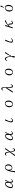

<svg xmlns="http://www.w3.org/2000/svg" viewBox="5517 -6387 966 12040"><g transform="rotate(-90 6000.0 -367.0)"><path d="M787.1 -151.4Q733.4 -36.1 647.9 -36.1Q563.5 -36.1 559.1 -186Q452.6 -36.1 352.1 -36.1Q288.1 -36.1 252 -84Q223.1 -124 223.1 -181.2Q223.1 -273.4 290 -382.3Q387.2 -542 503.9 -542Q619.6 -542 621.1 -345.2Q673.8 -461.9 690.9 -523.9H748Q691.9 -395.5 621.1 -274.4V-202.1Q621.1 -79.1 669.9 -79.1Q724.6 -79.1 767.1 -165ZM557.1 -242.2V-356Q557.1 -506.3 498 -506.3Q455.6 -506.3 395 -435.5Q349.1 -380.4 318.8 -302.2Q291 -232.9 291 -182.1Q291 -79.1 368.2 -79.1Q454.1 -79.1 557.1 -242.2Z M1211.9 96.2Q1259.8 -210 1307.1 -343.8Q1377.4 -542 1540 -542Q1620.6 -542 1669.9 -478Q1716.8 -417.5 1716.8 -330.6Q1716.8 -244.1 1674.8 -179.7Q1610.8 -79.6 1493.7 -79.6Q1357.4 -79.6 1325.7 -236.8Q1295.9 -59.1 1289.1 96.2ZM1537.1 -513.2Q1483.9 -513.2 1440.9 -467.3Q1371.1 -395.5 1371.1 -290.5Q1371.1 -204.1 1416 -148.4Q1451.2 -107.4 1494.1 -107.4Q1547.9 -107.4 1589.8 -158.7Q1645 -225.6 1645 -335.9Q1645 -425.3 1607.9 -474.1Q1578.1 -513.2 1537.1 -513.2Z M2222.2 96.2 2471.2 -235.8Q2460.9 -362.3 2434.1 -422.4Q2404.3 -486.3 2346.2 -486.3Q2303.2 -486.3 2275.4 -434.1L2254.4 -444.3Q2287.1 -542 2369.1 -542Q2499.5 -542 2501 -273.9L2663.1 -523.9H2742.2L2518.1 -214.8Q2530.3 -74.7 2557.1 -18.1Q2582.5 33.2 2627.9 33.2Q2686.5 33.2 2715.3 -64.9L2737.3 -57.1Q2708.5 96.2 2615.2 96.2Q2497.6 96.2 2490.2 -180.2L2303.2 96.2Z M3787.1 -151.4Q3733.4 -36.1 3647.9 -36.1Q3563.5 -36.1 3559.1 -186Q3452.6 -36.1 3352.1 -36.1Q3288.1 -36.1 3252 -84Q3223.1 -124 3223.1 -181.2Q3223.1 -273.4 3290 -382.3Q3387.2 -542 3503.9 -542Q3619.6 -542 3621.1 -345.2Q3673.8 -461.9 3690.9 -523.9H3748Q3691.9 -395.5 3621.1 -274.4V-202.1Q3621.1 -79.1 3669.9 -79.1Q3724.6 -79.1 3767.1 -165ZM3557.1 -242.2V-356Q3557.1 -506.3 3498 -506.3Q3455.6 -506.3 3395 -435.5Q3349.1 -380.4 3318.8 -302.2Q3291 -232.9 3291 -182.1Q3291 -79.1 3368.2 -79.1Q3454.1 -79.1 3557.1 -242.2Z M4453.6 -523.9H4535.6Q4405.8 -271.5 4405.8 -173.8Q4405.8 -83 4473.6 -83Q4537.6 -83 4597.7 -171.9L4615.7 -155.8Q4551.3 -36.1 4452.6 -36.1Q4404.3 -36.1 4372.6 -68.8Q4342.8 -100.6 4342.8 -146Q4342.8 -191.4 4359.9 -244.1Z M5527.8 -542Q5618.2 -542 5668.9 -472.2Q5714.8 -409.7 5714.8 -314Q5714.8 -216.3 5668 -142.1Q5600.6 -36.1 5481 -36.1Q5397.9 -36.1 5346.7 -99.1Q5295.9 -163.6 5295.9 -263.2Q5295.9 -385.3 5370.1 -466.8Q5437.5 -542 5527.8 -542ZM5529.8 -513.2Q5477.5 -513.2 5433.6 -462.9Q5367.7 -386.7 5367.7 -260.3Q5367.7 -186.5 5388.7 -137.2Q5418.5 -64 5479.5 -64Q5531.7 -64 5575.7 -113.8Q5641.6 -190.4 5641.6 -316.9Q5641.6 -413.1 5607.4 -466.3Q5577.1 -513.2 5529.8 -513.2Z M6513.7 -503.9V-551.8Q6513.7 -707 6436 -707Q6395 -707 6357.9 -646L6336.9 -657.7Q6386.7 -768.1 6452.6 -768.1Q6545.9 -768.1 6545.9 -632.8V-354Q6545.9 -226.1 6561 -166Q6577.1 -99.1 6625 -99.1Q6680.2 -99.1 6727.1 -182.1L6747.1 -168.9Q6685.5 -36.1 6607.9 -36.1Q6505.9 -36.1 6505.9 -252V-397L6288.1 -54.2H6209Z M7527.8 -542Q7618.2 -542 7668.9 -472.2Q7714.8 -409.7 7714.8 -314Q7714.8 -216.3 7668 -142.1Q7600.6 -36.1 7481 -36.1Q7397.9 -36.1 7346.7 -99.1Q7295.9 -163.6 7295.9 -263.2Q7295.9 -385.3 7370.1 -466.8Q7437.5 -542 7527.8 -542ZM7529.8 -513.2Q7477.5 -513.2 7433.6 -462.9Q7367.7 -386.7 7367.7 -260.3Q7367.7 -186.5 7388.7 -137.2Q7418.5 -64 7479.5 -64Q7531.7 -64 7575.7 -113.8Q7641.6 -190.4 7641.6 -316.9Q7641.6 -413.1 7607.4 -466.3Q7577.1 -513.2 7529.8 -513.2Z M8195.8 -407.2Q8248.5 -542 8333 -542Q8468.8 -542 8495.6 -183.1Q8589.4 -377.4 8676.8 -523.9H8762.7Q8628.4 -359.9 8503.9 -124Q8505.9 -78.6 8505.9 -63Q8505.9 95.7 8441.9 95.7Q8411.6 95.7 8411.6 40.5Q8411.6 -29.3 8469.7 -133.3Q8438.5 -479.5 8321.8 -479.5Q8267.1 -479.5 8217.8 -397Z M9453.6 -523.9H9535.6Q9405.8 -271.5 9405.8 -173.8Q9405.8 -83 9473.6 -83Q9537.6 -83 9597.7 -171.9L9615.7 -155.8Q9551.3 -36.1 9452.6 -36.1Q9404.3 -36.1 9372.6 -68.8Q9342.8 -100.6 9342.8 -146Q9342.8 -191.4 9359.9 -244.1Z M10458 -523.9 10380.4 -298.8Q10497.1 -437.5 10637.2 -514.2Q10689 -542 10711.4 -542Q10750 -542 10750 -509.8Q10750 -485.4 10714.4 -475.1Q10552.2 -428.7 10424.3 -310.1Q10454.1 -322.3 10474.1 -322.3Q10543.5 -322.3 10543.5 -224.1V-183.1Q10543.5 -86.9 10601.1 -86.9Q10652.3 -86.9 10711.4 -169.9L10729 -155.3Q10663.1 -36.1 10581.1 -36.1Q10531.2 -36.1 10504.4 -81.1Q10483.4 -115.7 10483.4 -168.9V-216.3Q10483.4 -285.2 10436 -285.2Q10410.6 -285.2 10370.1 -254.9L10305.2 -54.2H10243.2L10391.1 -523.9Z M11527.8 -542Q11618.2 -542 11668.9 -472.2Q11714.8 -409.7 11714.8 -314Q11714.8 -216.3 11668 -142.1Q11600.6 -36.1 11481 -36.1Q11397.9 -36.1 11346.7 -99.1Q11295.9 -163.6 11295.9 -263.2Q11295.9 -385.3 11370.1 -466.8Q11437.5 -542 11527.8 -542ZM11529.8 -513.2Q11477.5 -513.2 11433.6 -462.9Q11367.7 -386.7 11367.7 -260.3Q11367.7 -186.5 11388.7 -137.2Q11418.5 -64 11479.5 -64Q11531.7 -64 11575.7 -113.8Q11641.6 -190.4 11641.6 -316.9Q11641.6 -413.1 11607.4 -466.3Q11577.1 -513.2 11529.8 -513.2ZM11612.8 -830.1 11677.7 -805.2 11568.8 -599.1 11541 -609.9Z"/></g></svg>

Font: I.Ming
Style: Regular
Weight: 400
Designer: Ichiten Fonts Project
Version: Version 5.10 Mar 24, 2018